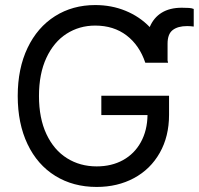

<svg xmlns="http://www.w3.org/2000/svg" viewBox="-20 -737 794 767"><path d="M360.4 -634.8Q296.9 -634.8 245.8 -602.1Q194.8 -569.3 165.3 -505.9Q135.7 -442.4 135.7 -353.5Q135.7 -264.6 165.5 -201.2Q195.3 -137.7 247.6 -105Q299.8 -72.3 366.2 -72.3Q425.8 -72.3 471.4 -97.4Q517.1 -122.6 542.7 -169.2Q568.4 -215.8 569.3 -277.3H384.8V-354.5H655.3V-278.3Q655.3 -191.9 618.2 -126.5Q581.1 -61 515.4 -25.6Q449.7 9.8 366.2 9.8Q272.5 9.8 200.9 -34.4Q129.4 -78.6 90.1 -160.9Q50.8 -243.2 50.8 -353.5Q50.8 -463.4 90.1 -545.7Q129.4 -627.9 199.7 -672.4Q270 -716.8 360.4 -716.8Q425.8 -716.8 481.7 -693.8Q537.6 -670.9 578.1 -628.9Q593.8 -666.5 626 -686.3Q658.2 -706.1 706.1 -706.1Q723.6 -706.1 734.9 -705.3Q746.1 -704.6 753.9 -701.2V-630.9Q740.2 -632.8 727.5 -632.8Q690.4 -632.8 669.9 -616.9Q649.4 -601.1 649.4 -562.5V-495.6L651.4 -486.3H560.5Q537.1 -556.2 485.6 -595.5Q434.1 -634.8 360.4 -634.8Z"/></svg>

Font: Pretendard Std
Style: Regular
Weight: 400
Designer: Base glyphs from Inter by Rasmus Andersson; Hangeul glyphs from Noto Sans CJK(Source Han Sans) by Jang Soo-young and Kan
Foundry: Kil Hyung-jin
Version: Version 1.309